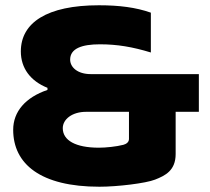

<svg xmlns="http://www.w3.org/2000/svg" viewBox="-20 -699 798 728"><path d="M306 -275H469V-172C469 -160 459 -153 448 -150C421 -143 381 -139 355 -139C266 -139 218 -167 218 -213C218 -247 254 -275 306 -275ZM30 -207C30 -77 134 9 357 9C425 9 533 -4 568 -18C606 -33 646 -52 646 -115V-275H734V-418H324C274 -418 246 -444 246 -473C246 -515 290 -531 359 -531C425 -531 483 -521 552 -500V-651C495 -671 432 -679 355 -679C158 -679 59 -613 59 -504C59 -441 95 -392 160 -366V-358C77 -330 30 -276 30 -207Z"/></svg>

Font: LT Wave Black
Style: Regular
Weight: 900
Designer: Daniel Lyons
Version: Version 2.5 (Glyphs App)